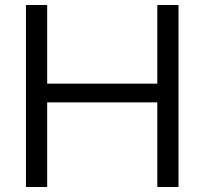

<svg xmlns="http://www.w3.org/2000/svg" viewBox="-20 -749 819 769"><path d="M84 0V-729H169V0ZM610 0V-729H695V0ZM144 -339V-414H635V-339Z"/></svg>

Font: Mona Sans ExtraLight
Style: Regular
Weight: 400
Version: Version 2.000